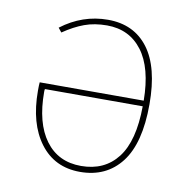

<svg xmlns="http://www.w3.org/2000/svg" viewBox="-66 -594 662 669"><g transform="rotate(10 265.0 -259.5)"><path d="M457 -264Q457 -126 404.5 -58Q352 10 259 10Q169 10 117.5 -58.5Q66 -127 66 -243Q66 -264 67 -273H435Q434 -389 388.5 -449Q343 -509 264 -509Q220 -509 184.5 -496Q149 -483 111 -457L99 -472Q174 -529 264 -529Q356 -529 406.5 -462Q457 -395 457 -264ZM435 -253H89Q88 -250 88 -243Q88 -133 133 -72Q178 -11 259 -11Q342 -11 388 -70.5Q434 -130 435 -253Z"/></g></svg>

Font: Fira Sans Thin
Style: Regular
Weight: 100
Designer: bBox Type GmbH & Carrois Corporate GbR & Edenspiekermann AG
Foundry: bBox Type GmbH & Carrois Corporate GbR & Edenspiekermann AG
Version: Version 4.301